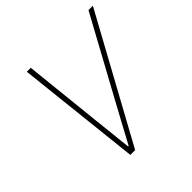

<svg xmlns="http://www.w3.org/2000/svg" viewBox="-171 -810 960 960"><g transform="rotate(-45 308.5 -330.0)"><path d="M222 0 150 -660H178L220 -261Q226 -206 232 -150Q238 -94 244 -38H248Q277 -92 308 -149.5Q339 -207 368 -260L586 -660H617L256 0Z"/></g></svg>

Font: Source Code Pro ExtraLight
Style: Italic
Weight: 200
Italic angle: -11°
Monospace: yes
Designer: Paul D. Hunt, Teo Tuominen
Foundry: Adobe Systems Incorporated
Version: Version 1.050;PS 1.000;hotconv 16.6.51;makeotf.lib2.5.65220